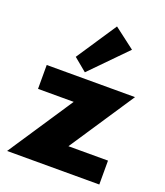

<svg xmlns="http://www.w3.org/2000/svg" viewBox="-151 -941 895 1042"><g transform="rotate(20 296.0 -419.5)"><path d="M14 0 262.5 -374H56.5V-512H566.5L318 -138H546.5V0ZM264.5 -545.5 189.5 -607.5 343.5 -839 463 -748Z"/></g></svg>

Font: Spartan Thin ExtraBold
Style: Regular
Weight: 800
Version: Version 1.004